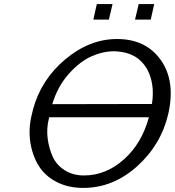

<svg xmlns="http://www.w3.org/2000/svg" viewBox="-20 -901 856 940"><path d="M437 -805 454 -881H531L513 -805ZM641 -805 659 -881H735L718 -805ZM137 -346Q138 -349 139.5 -355Q141 -361 141 -363Q180 -510 299 -610Q418 -710 553 -710Q694 -710 767 -607.5Q840 -505 804 -344Q769 -193 651.5 -87Q534 19 387 19Q314 19 257.5 -10Q201 -39 170 -88.5Q139 -138 128.5 -204.5Q118 -271 137 -346ZM221 -327Q219 -323 219 -319Q207 -271 213.5 -222Q220 -173 238.5 -133Q257 -93 297 -67.5Q337 -42 391 -42Q498 -42 586 -120Q674 -198 709 -327ZM236 -391Q318 -391 480 -391.5Q642 -392 724 -392Q732 -446 725 -488Q713 -562 666.5 -605Q620 -648 539 -650Q484 -650 427.5 -625Q371 -600 316.5 -539Q262 -478 236 -391Z"/></svg>

Font: Coval
Style: Light Italic
Weight: 300
Foundry: Context Ltd
Version: Version 001.000